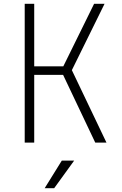

<svg xmlns="http://www.w3.org/2000/svg" viewBox="-20 -750 640 1010"><path d="M110 0V-730H160V-401H313L475 -730H530L358 -381L540 0H481L312 -356H160V0ZM215 240 305 95H370L265 240Z"/></svg>

Font: NKDuy Mono Thin
Style: Regular
Weight: 100
Monospace: yes
Designer: NKDuy
Foundry: NKDuy
Version: Version 2.251; ttfautohint (v1.8.4.7-5d5b)